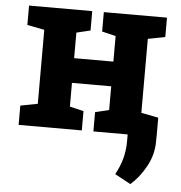

<svg xmlns="http://www.w3.org/2000/svg" viewBox="-53 -578 797 847"><g transform="rotate(5 345.5 -155.0)"><path d="M41.5 0V-85.4L117.7 -100.1V-427.7L41.5 -442.4V-528.3H321.3V-442.4L259.8 -427.7V-314.5H433.6V-427.7L372.6 -442.4V-528.3H652.3V-442.4L576.2 -427.7V-100.1L652.3 -85.4V0H372.6V-85.4L433.6 -100.1V-205.1H259.8V-100.1L321.3 -85.4V0ZM555.2 217.3 484.9 179.2Q503.9 145 514.2 108.6Q524.4 72.3 524.4 27.3V-79.1H652.3L651.9 20.5Q651.9 77.6 623.8 129.6Q595.7 181.6 555.2 217.3Z"/></g></svg>

Font: Roboto Slab
Style: Bold
Weight: 700
Designer: Google
Version: Version 2.000; ttfautohint (v1.8.1.43-b0c9)